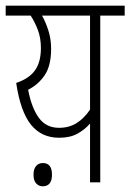

<svg xmlns="http://www.w3.org/2000/svg" viewBox="-20 -642 459 676"><path d="M419 -622V-587H333V0H297V-207Q279 -186 253 -171.5Q227 -157 188 -157Q126 -157 89 -203Q52 -249 37 -350Q82 -365 103 -394Q124 -423 124 -473Q124 -508 113.5 -536Q103 -564 88 -587H0V-622ZM79 -326Q91 -263 116.5 -227.5Q142 -192 188 -192Q223 -192 249.5 -208.5Q276 -225 297 -256V-587H128Q141 -564 150.5 -534Q160 -504 160 -470Q160 -411 137.5 -377.5Q115 -344 79 -326ZM98 -27Q98 -47 107 -57.5Q116 -68 131 -68Q163 -68 163 -27Q163 14 130 14Q117 14 107.5 4Q98 -6 98 -27Z"/></svg>

Font: Noto Sans Devanagari ExtraCondensed ExtraLight
Style: Regular
Weight: 200
Width: 2
Designer: Jelle Bosma - Monotype Design Team
Foundry: Monotype Imaging Inc.
Version: Version 2.004; ttfautohint (v1.8.4.7-5d5b)